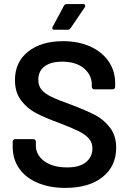

<svg xmlns="http://www.w3.org/2000/svg" viewBox="-20 -909 631 937"><path d="M299 8Q221 8 163 -17Q105 -42 73.5 -87Q42 -132 42 -193V-218Q42 -223 45.5 -226.5Q49 -230 54 -230H143Q148 -230 151.5 -226.5Q155 -223 155 -218V-199Q155 -153 196 -122.5Q237 -92 308 -92Q369 -92 400 -118Q431 -144 431 -185Q431 -213 414 -232.5Q397 -252 365.5 -268Q334 -284 271 -308Q200 -334 156 -357Q112 -380 82.5 -419.5Q53 -459 53 -518Q53 -606 117 -657Q181 -708 288 -708Q363 -708 420.5 -682Q478 -656 510 -609.5Q542 -563 542 -502V-485Q542 -480 538.5 -476.5Q535 -473 530 -473H440Q435 -473 431.5 -476.5Q428 -480 428 -485V-496Q428 -543 389.5 -575.5Q351 -608 283 -608Q228 -608 197.5 -585Q167 -562 167 -520Q167 -490 183 -471Q199 -452 231 -436.5Q263 -421 330 -397Q401 -370 443.5 -348Q486 -326 516.5 -286.5Q547 -247 547 -188Q547 -98 480.5 -45Q414 8 299 8ZM245 -764Q238 -764 236.5 -767Q235 -770 235 -772Q235 -774 237 -778L292 -881Q296 -889 307 -889H386Q393 -889 394.5 -886Q396 -883 396 -881Q396 -878 394 -874L325 -772Q320 -764 311 -764Z"/></svg>

Font: LinhAnh SemBd
Style: Regular
Weight: 600
Monospace: yes
Designer: Jeremy Tribby
Foundry: Tribby Type
Version: Version 1.408